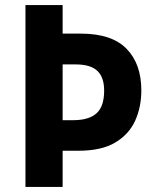

<svg xmlns="http://www.w3.org/2000/svg" viewBox="-20 -734 612 754"><path d="M535 -379Q535 -314 511 -260.5Q487 -207 433 -174.5Q379 -142 288 -142H226V0H80V-714H226V-602H297Q419 -602 477 -542.5Q535 -483 535 -379ZM267 -262Q329 -262 359 -289Q389 -316 389 -378Q389 -431 362 -456Q335 -481 278 -481H226V-262Z"/></svg>

Font: Noto Sans Devanagari UI SemiCondensed
Style: Bold
Weight: 700
Width: 4
Designer: Jelle Bosma - Monotype Design Team
Foundry: Monotype Imaging Inc.
Version: Version 2.004; ttfautohint (v1.8.4.7-5d5b)